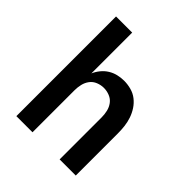

<svg xmlns="http://www.w3.org/2000/svg" viewBox="-200 -868 1001 1001"><g transform="rotate(45 300.0 -367.5)"><path d="M81 0V-735H200V-434Q209 -455 224 -473.5Q239 -492 259 -504.5Q279 -517 302 -522.5Q325 -528 348 -528Q374 -528 400 -521Q426 -514 446.5 -498Q467 -482 481.5 -460Q496 -438 504.5 -413Q513 -388 516 -362Q519 -336 519 -310V0H400V-310Q400 -332 395 -353.5Q390 -375 377 -392.5Q364 -410 343 -418.5Q322 -427 300 -427Q278 -427 257 -418.5Q236 -410 223 -392.5Q210 -375 205 -353.5Q200 -332 200 -310V0Z"/></g></svg>

Font: Iosevka Custom Extended
Style: Bold
Weight: 700
Width: 7
Monospace: yes
Designer: Belleve Invis
Foundry: Belleve Invis
Version: Version 11.2.4; ttfautohint (v1.8.4)